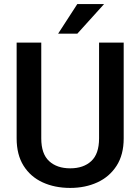

<svg xmlns="http://www.w3.org/2000/svg" viewBox="-20 -922 694 952"><path d="M471.2 -710.9H593.3V-235.8Q593.3 -154.8 558.1 -100.1Q522.9 -45.4 462.9 -17.8Q402.8 9.8 328.1 9.8Q251.5 9.8 191.4 -17.8Q131.3 -45.4 96.9 -100.1Q62.5 -154.8 62.5 -235.8V-710.9H184.6V-235.8Q184.6 -159.2 223.4 -123.3Q262.2 -87.4 328.1 -87.4Q394 -87.4 432.6 -123.3Q471.2 -159.2 471.2 -235.8ZM268.1 -754.9 363.3 -901.9H496.1L363.3 -754.9Z"/></svg>

Font: Vazirmatn RD FD Medium
Style: Regular
Weight: 500
Designer: Saber Rastikerdar
Foundry: Saber Rastikerdar
Version: Version 33.003